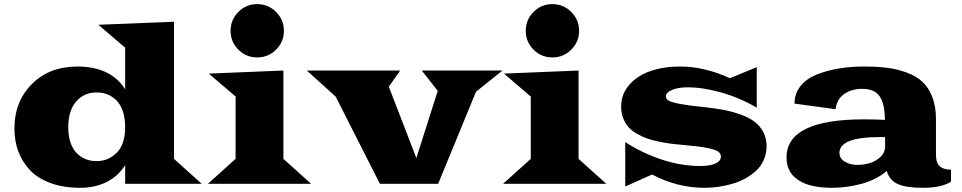

<svg xmlns="http://www.w3.org/2000/svg" viewBox="-20 -877 4588 916"><path d="M48.8 -263.7Q48.8 -392.1 131.6 -475.6Q214.4 -559.1 348.6 -559.6Q508.3 -559.6 577.1 -451.2V-649.4L449.2 -758.8L810.1 -773.4V-119.1L942.4 0H577.1V-89.4Q543.5 -35.6 488 -8.3Q432.6 19 363.3 19Q282.7 19 220.9 -3.7Q159.2 -26.4 122.3 -65.9Q85.4 -105.5 67.1 -155.3Q48.8 -205.1 48.8 -263.7ZM305.7 -270Q305.7 -191.9 342.8 -150.1Q379.9 -108.4 441.4 -108.4Q497.1 -108.4 537.1 -148.4Q577.1 -188.5 577.1 -270Q577.1 -313.5 565.9 -346.4Q554.7 -379.4 535.2 -398.4Q515.6 -417.5 492.2 -426.8Q468.8 -436 441.4 -436Q380.4 -436 343 -392.3Q305.7 -348.6 305.7 -270Z M1297.1 -640.1Q1259.8 -603 1207 -603Q1154.3 -603 1117.2 -640.1Q1080.1 -677.2 1080.1 -730Q1080.1 -782.7 1117.2 -820.1Q1154.3 -857.4 1207 -857.4Q1259.8 -857.4 1297.1 -820.1Q1334.5 -782.7 1334.5 -730Q1334.5 -677.2 1297.1 -640.1ZM971.7 0 1104 -119.1V-416.5L976.1 -525.9L1332 -540.5V-119.1L1464.4 0Z M1792.5 0 1581.5 -416 1443.8 -540.5H1889.2L1835 -463.4L1966.3 -123L2068.4 -443.4L1992.2 -540.5H2377.4L2251 -439.5L2070.3 0Z M2705.3 -640.1Q2668 -603 2615.2 -603Q2562.5 -603 2525.4 -640.1Q2488.3 -677.2 2488.3 -730Q2488.3 -782.7 2525.4 -820.1Q2562.5 -857.4 2615.2 -857.4Q2668 -857.4 2705.3 -820.1Q2742.7 -782.7 2742.7 -730Q2742.7 -677.2 2705.3 -640.1ZM2379.9 0 2512.2 -119.1V-416.5L2384.3 -525.9L2740.2 -540.5V-119.1L2872.6 0Z M2962.9 12.7V-199.2Q3042 -147.5 3135.7 -116.2Q3229.5 -85 3320.8 -85Q3347.2 -85 3368.4 -89.1Q3389.6 -93.3 3404.5 -103.5Q3419.4 -113.8 3419.4 -129.4Q3419.4 -144 3407 -153.3Q3394.5 -162.6 3356.4 -170.7Q3318.4 -178.7 3248.5 -184.6Q3213.4 -187.5 3185.8 -190.9Q3158.2 -194.3 3125.2 -200.9Q3092.3 -207.5 3067.6 -216.3Q3043 -225.1 3018.6 -239Q2994.1 -252.9 2978.5 -270.5Q2962.9 -288.1 2953.1 -313Q2943.4 -337.9 2943.4 -368.2Q2943.4 -428.2 2982.2 -472.4Q3021 -516.6 3083.5 -538.1Q3146 -559.6 3223.1 -559.6Q3341.3 -559.6 3462.4 -503.9L3590.3 -556.6V-363.3Q3511.7 -409.7 3423.1 -435.1Q3334.5 -460.4 3261.2 -460.4Q3215.3 -460.4 3186 -448Q3156.7 -435.5 3156.7 -417.5Q3156.7 -405.3 3169.7 -397.2Q3182.6 -389.2 3223.1 -381.3Q3263.7 -373.5 3341.3 -365.7Q3392.1 -360.4 3431.9 -352.8Q3471.7 -345.2 3511.7 -331.1Q3551.8 -316.9 3578.1 -297.6Q3604.5 -278.3 3620.8 -248.3Q3637.2 -218.3 3637.2 -180.2Q3637.2 -145.5 3624.5 -115.7Q3611.8 -85.9 3589.6 -64.7Q3567.4 -43.5 3538.6 -27.1Q3509.8 -10.7 3476.1 -0.7Q3442.4 9.3 3408.4 14.2Q3374.5 19 3340.8 19Q3211.9 19 3090.8 -44.4Z M3732.4 -126Q3732.4 -307.6 4102.1 -307.6Q4145 -307.6 4202.1 -305.2Q4201.2 -342.8 4196 -368.2Q4190.9 -393.6 4179 -413.8Q4167 -434.1 4145.5 -443.6Q4124 -453.1 4091.3 -453.1Q4043.9 -453.1 4008.3 -429Q3972.7 -404.8 3966.3 -356L3770.5 -382.8Q3770.5 -430.7 3799.1 -466.3Q3827.6 -502 3876.7 -521.5Q3925.8 -541 3982.2 -550.3Q4038.6 -559.6 4102.5 -559.6Q4164.6 -559.6 4212.6 -553.5Q4260.7 -547.4 4305.9 -530.8Q4351.1 -514.2 4380.6 -486.8Q4410.2 -459.5 4427.7 -414.6Q4445.3 -369.6 4445.3 -309.6V-137.7Q4445.3 -100.1 4463.6 -83.7Q4481.9 -67.4 4517.1 -67.4V-11.2Q4505.4 -0.5 4470.5 9.3Q4435.5 19 4382.3 19Q4305.7 19 4264.9 1.7Q4224.1 -15.6 4210.4 -61.5Q4164.1 -21 4093.5 -1Q4022.9 19 3947.8 19Q3922.4 19 3899.2 16.6Q3876 14.2 3850.6 8.3Q3825.2 2.4 3804.7 -8.5Q3784.2 -19.5 3767.6 -34.9Q3751 -50.3 3741.7 -73.7Q3732.4 -97.2 3732.4 -126ZM3984.9 -147.5Q3984.9 -121.6 4009.8 -106Q4034.7 -90.3 4070.8 -90.3Q4098.1 -90.3 4125.5 -97.7Q4152.8 -105 4176.5 -124.5Q4200.2 -144 4202.6 -172.9V-222.7Q4193.8 -223.1 4178.2 -223.1Q3984.9 -223.1 3984.9 -147.5Z"/></svg>

Font: Goblin
Style: Regular
Weight: 400
Designer: Riccardo De Franceschi
Foundry: Sorkin Type Co.
Version: Version 1.001